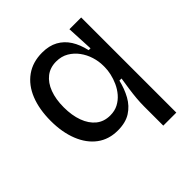

<svg xmlns="http://www.w3.org/2000/svg" viewBox="-184 -666 959 959"><g transform="rotate(-45 295.0 -187.0)"><path d="M428 156V20Q428 -6 430.5 -35Q433 -64 437.5 -95Q442 -126 447 -158H432Q421 -111 399.5 -72Q378 -33 342 -10Q306 13 251 13Q187 13 141.5 -21Q96 -55 71.5 -116.5Q47 -178 47 -258Q47 -340 71.5 -401Q96 -462 143.5 -496Q191 -530 258 -530Q307 -530 341.5 -511Q376 -492 398 -457.5Q420 -423 431 -374H444L437 -516H520V-270V156ZM277 -67Q309 -67 333.5 -80Q358 -93 376 -114Q394 -135 405.5 -160.5Q417 -186 422.5 -211Q428 -236 428 -257V-267Q428 -299 418 -331Q408 -363 388.5 -389.5Q369 -416 341 -432.5Q313 -449 276 -449Q233 -449 203 -425.5Q173 -402 157 -359.5Q141 -317 141 -260Q141 -203 157 -159.5Q173 -116 203 -91.5Q233 -67 277 -67Z"/></g></svg>

Font: Bricolage Grotesque 36pt
Style: Regular
Weight: 400
Designer: Mathieu Triay
Foundry: Atelier Triay
Version: Version 1.001;gftools[0.9.33.dev8+g029e19f]